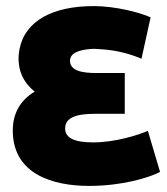

<svg xmlns="http://www.w3.org/2000/svg" viewBox="-20 -577 549 631"><path d="M286 -109C358 -109 434 -133 466 -147L506 -12C470 7 381 34 273 34C153 34 22 -5 22 -148C22 -204 46 -247 94 -276C66 -298 46 -329 42 -367C40 -383 41 -399 44 -415C62 -509 154 -557 288 -557C359 -557 440 -536 475 -520L445 -384C405 -401 361 -412 314 -415C301 -416 289 -417 278 -416C240 -413 210 -403 210 -377C210 -335 278 -337 309 -337H390V-203H306C265 -203 194 -204 194 -155C194 -123 226 -109 286 -109Z"/></svg>

Font: Repo ExtraBold
Style: Bold
Weight: 700
Designer: Stefan Peev
Foundry: Context Ltd
Version: Version 1.502